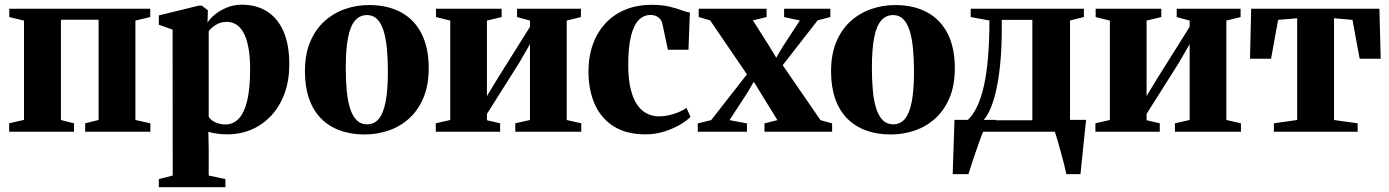

<svg xmlns="http://www.w3.org/2000/svg" viewBox="-20 -560 5905 816"><path d="M19 0V-36L82 -50.5V-472.5L19.5 -487.5V-523H618.5V-487.5L555.5 -472.5V-50L619 -36V0H342V-36L399 -50V-476H239V-50L294.5 -36V0Z M655 235.5V201L714 186L713.5 -434L655 -455V-494.5L824.5 -536H838L863.5 -516L862 -463.5Q870.5 -479 891.5 -496.8Q912.5 -514.5 942.5 -527.2Q972.5 -540 1007.5 -540Q1070 -540 1115.2 -511.2Q1160.5 -482.5 1185 -426.2Q1209.5 -370 1209.5 -286.5Q1209.5 -219.5 1190 -164.8Q1170.5 -110 1134.8 -70.8Q1099 -31.5 1050.8 -10.2Q1002.5 11 945 11Q921.5 11 898.8 7.5Q876 4 865.5 0L867 71.5V186L938 201V235.5ZM938 -31Q971.5 -31 995 -56.2Q1018.5 -81.5 1030.8 -133.2Q1043 -185 1043 -265.5Q1043 -322 1035.2 -360.8Q1027.5 -399.5 1014 -422.8Q1000.5 -446 982.8 -456.5Q965 -467 944.5 -467Q923.5 -467 908 -460Q892.5 -453 882.5 -443.8Q872.5 -434.5 867 -427.5V-64Q875 -49.5 895.2 -40.2Q915.5 -31 938 -31Z M1276 -256.5Q1276 -329 1298.2 -382Q1320.5 -435 1359 -469.8Q1397.5 -504.5 1446.2 -521.5Q1495 -538.5 1548.5 -538.5Q1628.5 -538.5 1685.2 -507.2Q1742 -476 1772 -416.2Q1802 -356.5 1802 -270.5Q1802 -197.5 1779.5 -144.2Q1757 -91 1718.8 -56.5Q1680.5 -22 1631.5 -5.2Q1582.5 11.5 1529.5 11.5Q1470.5 11.5 1423.5 -6Q1376.5 -23.5 1343.5 -57.5Q1310.5 -91.5 1293.2 -141.5Q1276 -191.5 1276 -256.5ZM1540.5 -31.5Q1570.5 -31.5 1590 -55Q1609.5 -78.5 1619 -128.2Q1628.5 -178 1628.5 -255.5Q1628.5 -309.5 1624.2 -353.8Q1620 -398 1610 -429.8Q1600 -461.5 1582.8 -478.8Q1565.5 -496 1540 -496Q1509 -496 1488.8 -472.5Q1468.5 -449 1459 -399.2Q1449.5 -349.5 1449.5 -270.5Q1449.5 -217 1453.8 -173Q1458 -129 1468.5 -97.2Q1479 -65.5 1496.5 -48.5Q1514 -31.5 1540.5 -31.5Z M1832 0V-36L1893.5 -50V-472.5L1833 -487.5V-523H2112V-487.5L2049.5 -472.5V-152L2096 -228.5L2232.5 -446V-472.5L2177.5 -487.5V-523H2449V-487.5L2388.5 -472.5V-50L2450.5 -36V0H2170V-36L2232.5 -50V-372.5L2186 -292L2049.5 -76V-49L2105.5 -36V0Z M2723.5 11Q2641.5 11 2587.8 -23.2Q2534 -57.5 2507.5 -117.8Q2481 -178 2481 -255.5Q2481 -320 2500 -372.2Q2519 -424.5 2554.2 -462Q2589.5 -499.5 2639 -519.5Q2688.5 -539.5 2749 -539.5Q2793.5 -539.5 2823.8 -532.2Q2854 -525 2875.2 -517Q2896.5 -509 2912 -506.5L2906 -348.5H2818.5L2795.5 -457.5Q2793 -470 2785.8 -478.8Q2778.5 -487.5 2768 -492Q2757.5 -496.5 2745 -496.5Q2716.5 -496.5 2695.2 -475.5Q2674 -454.5 2662 -408Q2650 -361.5 2650 -284Q2650 -226.5 2659.5 -185.2Q2669 -144 2686.2 -117.5Q2703.5 -91 2727.8 -78.2Q2752 -65.5 2780.5 -65.5Q2801.5 -65.5 2823 -70.2Q2844.5 -75 2864 -83.2Q2883.5 -91.5 2897.5 -101.5L2914.5 -63.5Q2901.5 -49 2872.5 -31.5Q2843.5 -14 2805 -1.5Q2766.5 11 2723.5 11Z M3002.5 -49.5 3154.5 -244 2998 -473.5 2949.5 -487.5V-523H3238V-487.5L3180 -473.5L3249.5 -363.5L3279 -314.5L3305 -359L3379.5 -473L3312.5 -487.5V-523H3509V-487.5L3455 -473.5L3306.5 -283L3467 -49.5L3516.5 -35.5V0H3229V-35.5L3284 -49.5L3215 -161.5L3183.5 -212.5L3157 -167L3080.5 -49.5L3154.5 -35.5V0H2945.5V-35.5Z M3512 -256.5Q3512 -329 3534.2 -382Q3556.5 -435 3595 -469.8Q3633.5 -504.5 3682.2 -521.5Q3731 -538.5 3784.5 -538.5Q3864.5 -538.5 3921.2 -507.2Q3978 -476 4008 -416.2Q4038 -356.5 4038 -270.5Q4038 -197.5 4015.5 -144.2Q3993 -91 3954.8 -56.5Q3916.5 -22 3867.5 -5.2Q3818.5 11.5 3765.5 11.5Q3706.5 11.5 3659.5 -6Q3612.5 -23.5 3579.5 -57.5Q3546.5 -91.5 3529.2 -141.5Q3512 -191.5 3512 -256.5ZM3776.5 -31.5Q3806.5 -31.5 3826 -55Q3845.5 -78.5 3855 -128.2Q3864.5 -178 3864.5 -255.5Q3864.5 -309.5 3860.2 -353.8Q3856 -398 3846 -429.8Q3836 -461.5 3818.8 -478.8Q3801.5 -496 3776 -496Q3745 -496 3724.8 -472.5Q3704.5 -449 3695 -399.2Q3685.5 -349.5 3685.5 -270.5Q3685.5 -217 3689.8 -173Q3694 -129 3704.5 -97.2Q3715 -65.5 3732.5 -48.5Q3750 -31.5 3776.5 -31.5Z M4074.5 0V-44.5L4090.5 -47.5Q4114.5 -69.5 4132.2 -106.2Q4150 -143 4161.8 -195.8Q4173.5 -248.5 4179.2 -317.8Q4185 -387 4185 -473L4105.5 -487.5V-523H4586.5V-487.5L4527.5 -473V0ZM4159.5 -49H4367.5V-475.5H4237.5V-436Q4237.5 -362.5 4232 -300.2Q4226.5 -238 4216.2 -188.2Q4206 -138.5 4191.5 -103Q4177 -67.5 4159.5 -49ZM4029 180Q4030 147 4031.2 108.5Q4032.5 70 4034 29.5Q4035.5 -11 4036.5 -50.5H4213.5L4159.5 -2.5Q4153.5 10 4144.8 34.5Q4136 59 4126.2 87.5Q4116.5 116 4108.2 141.2Q4100 166.5 4096 180ZM4512 180Q4508.5 162.5 4502 137Q4495.5 111.5 4488 84.2Q4480.5 57 4473.8 34Q4467 11 4462.5 -2L4438 -50.5H4596Q4594 -33 4591.5 -9Q4589 15 4586.2 41.8Q4583.5 68.5 4580.8 94.5Q4578 120.5 4575.8 142.8Q4573.5 165 4572 180Z M4635.5 0V-36L4697 -50V-472.5L4636.5 -487.5V-523H4915.5V-487.5L4853 -472.5V-152L4899.5 -228.5L5036 -446V-472.5L4981 -487.5V-523H5252.5V-487.5L5192 -472.5V-50L5254 -36V0H4973.5V-36L5036 -50V-372.5L4989.5 -292L4853 -76V-49L4909 -36V0Z M5394 0V-36L5493 -50V-482.5L5412 -475.5L5382 -310.5H5292.5L5297.5 -523H5842.5L5848 -310.5H5758.5L5728 -475.5L5649.5 -482.5V-50L5750 -36V0Z"/></svg>

Font: Merriweather 96pt ExtraBold
Style: Regular
Weight: 800
Version: Version 2.100